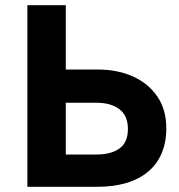

<svg xmlns="http://www.w3.org/2000/svg" viewBox="-20 -720 690 740"><path d="M85.5 0V-700H233.5V-452H357Q433.5 -452 493 -425Q552.5 -398 586.8 -347.5Q621 -297 621 -225.5Q621 -171.5 603.2 -129.5Q585.5 -87.5 551 -58.5Q516.5 -29.5 467 -14.8Q417.5 0 353.5 0ZM233.5 -124.5H351Q408.5 -124.5 440.8 -148Q473 -171.5 473 -223Q473 -274.5 440 -299.2Q407 -324 352 -324H233.5Z"/></svg>

Font: Geologica Cursive SemiBold
Style: Regular
Weight: 600
Designer: Sindre Bremnes, Frode Helland
Foundry: Monokrom Skriftforlag AS
Version: Version 1.010;gftools[0.9.28]